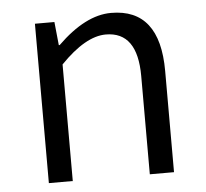

<svg xmlns="http://www.w3.org/2000/svg" viewBox="-45 -601 694 648"><g transform="rotate(-5 302.5 -277.0)"><path d="M95 -540H161L169 -461H172Q267 -554 354 -554Q519 -554 519 -343V0H437V-333Q437 -483 330 -483Q261 -483 176 -395V0H95Z"/></g></svg>

Font: Noto Sans CJK KR DemiLight
Style: Regular
Weight: 350
Designer: Ryoko NISHIZUKA à€õÀ (kana & ideographs); Paul D. Hunt (Latin, Greek & Cyrillic); Wenlong ZHANG NG  (bopomofo); Sandoll 
Foundry: Adobe Systems Incorporated
Version: Version 1.004 April 21, 2017